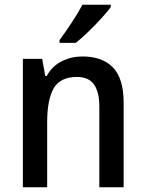

<svg xmlns="http://www.w3.org/2000/svg" viewBox="-20 -786 611 806"><path d="M326 -549Q410 -549 454.5 -502.5Q499 -456 499 -356V0H397V-338Q397 -400 374.5 -431.5Q352 -463 303 -463Q233 -463 205.5 -415.5Q178 -368 178 -273V0H76V-539H157L170 -467H176Q199 -509 239.5 -529Q280 -549 326 -549ZM445 -756Q431 -737 405 -708.5Q379 -680 350 -652Q321 -624 298 -606H230V-618Q254 -650 281 -691Q308 -732 326 -766H445Z"/></svg>

Font: Noto Sans Sinhala SemiCondensed Medium
Style: Regular
Weight: 500
Width: 4
Designer: Jelle Bosma - Monotype Design Team
Foundry: Monotype Imaging Inc.
Version: Version 2.006; ttfautohint (v1.8.4.7-5d5b)